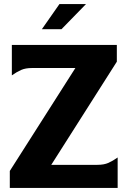

<svg xmlns="http://www.w3.org/2000/svg" viewBox="-20 -920 625 940"><path d="M28 -83 349 -587H137Q105 -587 83.5 -577.5Q62 -568 38 -551V-700H552V-618L231 -113H457Q489 -113 510.5 -122.5Q532 -132 556 -149V0H28ZM271 -900H401L281 -777H185Z"/></svg>

Font: LT Museum
Style: Bold
Weight: 700
Designer: Daniel Lyons
Foundry: LyonsType
Version: Version 1.010